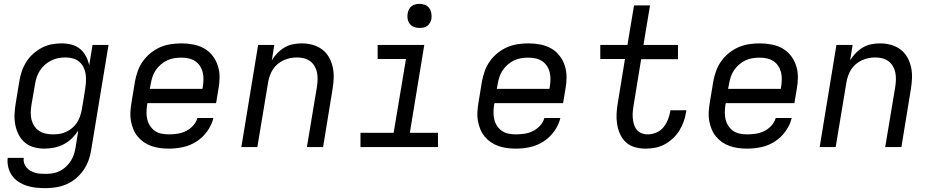

<svg xmlns="http://www.w3.org/2000/svg" viewBox="-20 -763 4840 996"><path d="M217 213Q192 213 167 210.5Q142 208 119 200.5Q96 193 76 180Q56 167 42.5 148Q29 129 23 105Q17 81 20 56H103Q101 70 105 83Q109 96 117.5 106Q126 116 137.5 122.5Q149 129 162 133Q175 137 189 138Q203 139 217 139Q235 139 253.5 136Q272 133 289.5 124.5Q307 116 321.5 102.5Q336 89 346.5 73Q357 57 363 39Q369 21 372 3L386 -86Q372 -64 352.5 -45Q333 -26 309.5 -14Q286 -2 260.5 3Q235 8 210 8Q210 8 210 8Q210 8 210 8Q182 8 155 0.5Q128 -7 108 -24.5Q88 -42 76 -66Q64 -90 59 -117Q54 -144 55.5 -172.5Q57 -201 62 -230L80 -340Q84 -366 92.5 -391.5Q101 -417 115.5 -440.5Q130 -464 151 -483Q172 -502 196.5 -515Q221 -528 247 -533Q273 -538 299 -538Q326 -538 351 -531.5Q376 -525 395 -509.5Q414 -494 425.5 -472Q437 -450 443 -425L460 -530H543L453 15Q449 42 439.5 68.5Q430 95 413.5 119Q397 143 374.5 162Q352 181 325.5 192.5Q299 204 271.5 208.5Q244 213 217 213ZM254 -66Q272 -66 289 -68.5Q306 -71 323 -79Q340 -87 354.5 -99Q369 -111 379 -126.5Q389 -142 395 -159Q401 -176 404 -193Q409 -221 413.5 -248.5Q418 -276 422 -303Q425 -323 426 -342.5Q427 -362 424 -380.5Q421 -399 412.5 -415.5Q404 -432 390 -443.5Q376 -455 357.5 -460Q339 -465 320 -465Q301 -465 282.5 -461.5Q264 -458 246.5 -449.5Q229 -441 214 -428Q199 -415 188 -398.5Q177 -382 171 -364Q165 -346 162 -328L143 -218Q140 -199 139.5 -179.5Q139 -160 143.5 -142Q148 -124 158 -109Q168 -94 183 -84Q198 -74 216.5 -70Q235 -66 254 -66Z M857 8Q833 8 810 5Q787 2 765.5 -5.5Q744 -13 726 -25.5Q708 -38 694 -55Q680 -72 671.5 -93Q663 -114 659 -136.5Q655 -159 656.5 -182.5Q658 -206 662 -230L680 -340Q685 -367 694.5 -394Q704 -421 721 -445Q738 -469 761.5 -488Q785 -507 812 -518.5Q839 -530 867 -534Q895 -538 922 -538Q953 -538 983.5 -532Q1014 -526 1039.5 -511.5Q1065 -497 1083 -473.5Q1101 -450 1110 -422Q1119 -394 1119 -362.5Q1119 -331 1113 -300L1101 -228H745L743 -218Q740 -198 740 -178.5Q740 -159 744.5 -141.5Q749 -124 759.5 -108.5Q770 -93 785 -83Q800 -73 819 -69.5Q838 -66 857 -66Q879 -66 901.5 -69.5Q924 -73 944.5 -83Q965 -93 981.5 -111Q998 -129 1004 -151H1087Q1078 -114 1055 -82Q1032 -50 999.5 -29Q967 -8 930 0Q893 8 857 8ZM757 -302H1030L1032 -312Q1035 -331 1035.5 -350.5Q1036 -370 1031.5 -388Q1027 -406 1017 -421Q1007 -436 992 -446Q977 -456 958.5 -460Q940 -464 921 -464Q902 -464 883.5 -461Q865 -458 847.5 -450Q830 -442 814.5 -428.5Q799 -415 788 -399Q777 -383 771 -364.5Q765 -346 762 -328Z M1232 0 1319 -530H1403L1390 -450Q1402 -470 1419 -487.5Q1436 -505 1456.5 -517Q1477 -529 1500 -533.5Q1523 -538 1545 -538Q1574 -538 1601.5 -530.5Q1629 -523 1651 -506.5Q1673 -490 1686.5 -466Q1700 -442 1706 -415Q1712 -388 1711 -358.5Q1710 -329 1705 -300L1656 0H1572L1624 -312Q1627 -331 1627.5 -350Q1628 -369 1624.5 -386.5Q1621 -404 1612 -419.5Q1603 -435 1589 -445.5Q1575 -456 1557 -460.5Q1539 -465 1520 -465Q1503 -465 1485.5 -461.5Q1468 -458 1451.5 -450.5Q1435 -443 1420.5 -431Q1406 -419 1396 -403.5Q1386 -388 1380 -371Q1374 -354 1371 -337L1315 0Z M1850 0V-74H2022L2086 -457H1939V-530H2181L2106 -74H2252V0ZM2156 -618Q2141 -618 2127.5 -623Q2114 -628 2105.5 -639.5Q2097 -651 2094.5 -665.5Q2092 -680 2095 -695Q2097 -705 2102 -715Q2107 -725 2116 -731.5Q2125 -738 2135.5 -740.5Q2146 -743 2156 -743Q2171 -743 2185 -737.5Q2199 -732 2207 -720.5Q2215 -709 2217.5 -694.5Q2220 -680 2218 -665Q2216 -655 2210.5 -645Q2205 -635 2196 -628.5Q2187 -622 2176.5 -620Q2166 -618 2156 -618Z M2657 8Q2633 8 2610 5Q2587 2 2565.5 -5.5Q2544 -13 2526 -25.5Q2508 -38 2494 -55Q2480 -72 2471.5 -93Q2463 -114 2459 -136.5Q2455 -159 2456.5 -182.5Q2458 -206 2462 -230L2480 -340Q2485 -367 2494.5 -394Q2504 -421 2521 -445Q2538 -469 2561.5 -488Q2585 -507 2612 -518.5Q2639 -530 2667 -534Q2695 -538 2722 -538Q2753 -538 2783.5 -532Q2814 -526 2839.5 -511.5Q2865 -497 2883 -473.5Q2901 -450 2910 -422Q2919 -394 2919 -362.5Q2919 -331 2913 -300L2901 -228H2545L2543 -218Q2540 -198 2540 -178.5Q2540 -159 2544.5 -141.5Q2549 -124 2559.5 -108.5Q2570 -93 2585 -83Q2600 -73 2619 -69.5Q2638 -66 2657 -66Q2679 -66 2701.5 -69.5Q2724 -73 2744.5 -83Q2765 -93 2781.5 -111Q2798 -129 2804 -151H2887Q2878 -114 2855 -82Q2832 -50 2799.5 -29Q2767 -8 2730 0Q2693 8 2657 8ZM2557 -302H2830L2832 -312Q2835 -331 2835.5 -350.5Q2836 -370 2831.5 -388Q2827 -406 2817 -421Q2807 -436 2792 -446Q2777 -456 2758.5 -460Q2740 -464 2721 -464Q2702 -464 2683.5 -461Q2665 -458 2647.5 -450Q2630 -442 2614.5 -428.5Q2599 -415 2588 -399Q2577 -383 2571 -364.5Q2565 -346 2562 -328Z M3328 8Q3300 8 3273.5 0.5Q3247 -7 3227.5 -24.5Q3208 -42 3197 -66.5Q3186 -91 3181.5 -118Q3177 -145 3178.5 -173.5Q3180 -202 3185 -230L3222 -457H3094V-530H3235L3269 -735H3352L3318 -530H3497V-456H3306L3267 -218Q3264 -201 3262.5 -184Q3261 -167 3262.5 -150.5Q3264 -134 3268.5 -118.5Q3273 -103 3283 -90.5Q3293 -78 3308 -72Q3323 -66 3340 -66Q3362 -66 3384 -75Q3406 -84 3421 -102Q3436 -120 3444.5 -141.5Q3453 -163 3457 -185Q3457 -186 3457.5 -188Q3458 -190 3458 -191H3541Q3540 -189 3540 -186.5Q3540 -184 3539 -182Q3535 -156 3526.5 -132Q3518 -108 3504 -85.5Q3490 -63 3470 -44.5Q3450 -26 3426.5 -13.5Q3403 -1 3378 3.5Q3353 8 3328 8Z M3857 8Q3833 8 3810 5Q3787 2 3765.5 -5.5Q3744 -13 3726 -25.5Q3708 -38 3694 -55Q3680 -72 3671.5 -93Q3663 -114 3659 -136.5Q3655 -159 3656.5 -182.5Q3658 -206 3662 -230L3680 -340Q3685 -367 3694.5 -394Q3704 -421 3721 -445Q3738 -469 3761.5 -488Q3785 -507 3812 -518.5Q3839 -530 3867 -534Q3895 -538 3922 -538Q3953 -538 3983.5 -532Q4014 -526 4039.5 -511.5Q4065 -497 4083 -473.5Q4101 -450 4110 -422Q4119 -394 4119 -362.5Q4119 -331 4113 -300L4101 -228H3745L3743 -218Q3740 -198 3740 -178.5Q3740 -159 3744.5 -141.5Q3749 -124 3759.5 -108.5Q3770 -93 3785 -83Q3800 -73 3819 -69.5Q3838 -66 3857 -66Q3879 -66 3901.5 -69.5Q3924 -73 3944.5 -83Q3965 -93 3981.5 -111Q3998 -129 4004 -151H4087Q4078 -114 4055 -82Q4032 -50 3999.5 -29Q3967 -8 3930 0Q3893 8 3857 8ZM3757 -302H4030L4032 -312Q4035 -331 4035.5 -350.5Q4036 -370 4031.5 -388Q4027 -406 4017 -421Q4007 -436 3992 -446Q3977 -456 3958.5 -460Q3940 -464 3921 -464Q3902 -464 3883.5 -461Q3865 -458 3847.5 -450Q3830 -442 3814.5 -428.5Q3799 -415 3788 -399Q3777 -383 3771 -364.5Q3765 -346 3762 -328Z M4232 0 4319 -530H4403L4390 -450Q4402 -470 4419 -487.5Q4436 -505 4456.5 -517Q4477 -529 4500 -533.5Q4523 -538 4545 -538Q4574 -538 4601.5 -530.5Q4629 -523 4651 -506.5Q4673 -490 4686.5 -466Q4700 -442 4706 -415Q4712 -388 4711 -358.5Q4710 -329 4705 -300L4656 0H4572L4624 -312Q4627 -331 4627.5 -350Q4628 -369 4624.5 -386.5Q4621 -404 4612 -419.5Q4603 -435 4589 -445.5Q4575 -456 4557 -460.5Q4539 -465 4520 -465Q4503 -465 4485.5 -461.5Q4468 -458 4451.5 -450.5Q4435 -443 4420.5 -431Q4406 -419 4396 -403.5Q4386 -388 4380 -371Q4374 -354 4371 -337L4315 0Z"/></svg>

Font: Iosevka Curly Extended Oblique
Style: Regular
Weight: 400
Width: 7
Italic angle: -9°
Monospace: yes
Designer: Belleve Invis
Foundry: Belleve Invis
Version: Version 11.1.0; ttfautohint (v1.8.3)